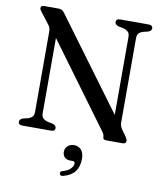

<svg xmlns="http://www.w3.org/2000/svg" viewBox="-100 -780 938 1106"><g transform="rotate(10 369.5 -227.0)"><path d="M254.5 -19Q254.5 0 231 0H63.5Q40 0 40 -19Q40 -33 59 -40.5L88 -47.5Q105.5 -53 113.8 -62.5Q122 -72 122 -92V-557Q122 -573.5 118.5 -583Q115 -592.5 104.5 -605L61 -661Q48.5 -676 48.5 -685Q48.5 -700 67.5 -700H152Q163.5 -700 171.2 -696Q179 -692 187.5 -680.5L577 -153V-608Q577 -627.5 568.5 -637Q560 -646.5 542 -652.5L507.5 -659.5Q488.5 -667.5 488.5 -681Q488.5 -700 512 -700H679.5Q703 -700 703 -681Q703 -667 684 -659.5L655 -652.5Q637 -647 629 -637.5Q621 -628 621 -608V-120Q621 -96.5 632 -80L658.5 -43Q670 -25.5 670 -17Q670 0 649.5 0H553Q534.5 0 534.5 -16.5Q534.5 -25 531.2 -32Q528 -39 517 -54L166.5 -530.5V-91.5Q166.5 -72.5 174.8 -63Q183 -53.5 201 -47.5L235.5 -40.5Q254.5 -33 254.5 -19ZM371.5 150.5Q348.5 150.5 336.8 138.2Q325 126 325 107.5Q325 86 340 72.5Q355 59 377 59Q402.5 59 418.8 76.5Q435 94 435 130Q435 221.5 345.5 244.5Q328.5 249.5 324.5 235.5Q321 222.5 337 218Q368 209.5 382.8 193.8Q397.5 178 397.5 162.5Q397.5 150.5 385.5 150.5Z"/></g></svg>

Font: Fraunces 72pt Soft
Style: Regular
Weight: 400
Version: Version 1.000;[b76b70a41]